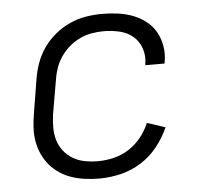

<svg xmlns="http://www.w3.org/2000/svg" viewBox="-44 -585 689 640"><g transform="rotate(-5 300.0 -265.0)"><path d="M264 8Q240 8 217 5Q194 2 172.5 -5Q151 -12 132 -24.5Q113 -37 99 -53.5Q85 -70 75.5 -90.5Q66 -111 62 -134Q58 -157 59.5 -180.5Q61 -204 65 -228L83 -338Q87 -365 96.5 -392Q106 -419 122.5 -443Q139 -467 162 -486Q185 -505 211.5 -517Q238 -529 265.5 -533.5Q293 -538 320 -538Q347 -538 373 -534.5Q399 -531 422.5 -522Q446 -513 466 -497.5Q486 -482 498 -460.5Q510 -439 514.5 -413Q519 -387 514 -360Q514 -359 513.5 -357.5Q513 -356 513 -355H449Q449 -356 449 -357Q449 -358 449 -359Q454 -385 445.5 -410.5Q437 -436 418 -452Q399 -468 373 -474Q347 -480 320 -480Q300 -480 279.5 -476.5Q259 -473 239.5 -463.5Q220 -454 203.5 -439.5Q187 -425 175 -407Q163 -389 156.5 -369Q150 -349 147 -328L128 -218Q125 -196 125 -174Q125 -152 131 -132Q137 -112 150 -95.5Q163 -79 181 -68.5Q199 -58 220.5 -54Q242 -50 264 -50Q290 -50 317 -56.5Q344 -63 367.5 -78Q391 -93 409 -115.5Q427 -138 437 -163L498 -143Q483 -109 459 -79Q435 -49 403 -29Q371 -9 335 -0.5Q299 8 264 8Z"/></g></svg>

Font: Iosevka Curly Light Extended
Style: Italic
Weight: 300
Width: 7
Italic angle: -9°
Monospace: yes
Designer: Belleve Invis
Foundry: Belleve Invis
Version: Version 11.1.0; ttfautohint (v1.8.3)